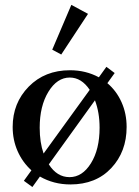

<svg xmlns="http://www.w3.org/2000/svg" viewBox="-20 -728 558 770"><path d="M225.6 -509.3 189.5 -528.8 266.1 -708.5 333 -672.4ZM109.9 22 75.7 -2.9 106 -44.9Q70.3 -77.1 50.5 -122.1Q30.8 -167 30.8 -218.8Q30.8 -314.9 95.2 -380.6Q159.7 -446.3 260.7 -446.3Q324.2 -446.3 376.5 -418L406.7 -460L439.9 -435.1L410.6 -394.5Q447.3 -363.3 467.5 -317.9Q487.8 -272.5 487.8 -218.8Q487.8 -119.6 426.3 -54Q364.7 11.7 262.2 11.7Q195.3 11.7 140.1 -20ZM139.2 -215.8Q139.2 -156.7 154.8 -112.3L339.8 -367.7Q306.6 -417 259.8 -417Q209 -417 174.1 -359.9Q139.2 -302.7 139.2 -215.8ZM258.8 -17.6Q310.1 -17.6 344.7 -73.2Q379.4 -128.9 379.4 -215.8Q379.4 -276.9 360.8 -325.7L175.8 -68.8Q208.5 -17.6 258.8 -17.6Z"/></svg>

Font: Elstob Medium
Style: Regular
Weight: 500
Designer: Peter S. Baker
Version: Version 1.015